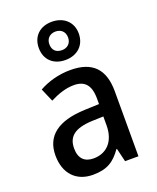

<svg xmlns="http://www.w3.org/2000/svg" viewBox="-152 -911 825 1010"><g transform="rotate(-20 260.5 -405.5)"><path d="M262 -607C328 -607 375 -648 375 -715C375 -780 327 -821 262 -821C196 -821 151 -780 151 -714C151 -648 196 -607 262 -607ZM263 -662C228 -662 210 -682 210 -714C210 -746 232 -766 263 -766C294 -766 315 -746 315 -714C315 -682 293 -662 263 -662ZM267 -549C201 -549 139 -531 91 -504L123 -430C166 -452 211 -468 257 -468C316 -468 348 -437 348 -359V-329L266 -326C116 -320 40 -262 40 -153C40 -51 99 10 192 10C271 10 312 -17 353 -75H356L374 0H449V-364C449 -488 390 -549 267 -549ZM285 -258 347 -260V-211C347 -119 296 -70 224 -70C176 -70 145 -96 145 -154C145 -218 182 -254 285 -258Z"/></g></svg>

Font: Noto Sans SemiCondensed Medium
Style: Regular
Weight: 500
Width: 4
Designer: Monotype Design Team
Foundry: Monotype Imaging Inc.
Version: Version 2.013